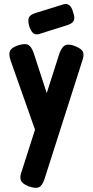

<svg xmlns="http://www.w3.org/2000/svg" viewBox="-20 -707 455 943"><path d="M120 208Q88 195 82 177.5Q76 160 88 130L272 -445Q284 -477 300.5 -485Q317 -493 350 -480Q382 -467 388 -451Q394 -435 383 -405L198 174Q187 206 170.5 213Q154 220 120 208ZM163 -39 32 -410Q22 -440 29 -456.5Q36 -473 68 -484Q102 -495 118 -487Q134 -479 145 -448L240 -156ZM169 -539Q152 -536 142 -545Q132 -554 124 -577Q116 -605 121.5 -619.5Q127 -634 151 -642L296 -687Q312 -689 322.5 -679.5Q333 -670 339 -647Q349 -620 342.5 -606Q336 -592 312 -584Z"/></svg>

Font: Fredoka Condensed Medium
Style: Regular
Weight: 500
Width: 3
Designer: Ben Nathan
Foundry: Milena B. Brandão, Ben Nathan
Version: Version 2.001